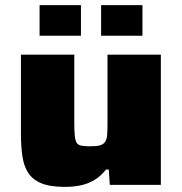

<svg xmlns="http://www.w3.org/2000/svg" viewBox="-20 -724 711 752"><path d="M235 8Q177 8 142.5 -6Q108 -20 90.5 -47Q73 -74 67.5 -113.5Q62 -153 62 -200V-510H271V-242Q271 -210 273 -191.5Q275 -173 280.5 -164.5Q286 -156 299 -153.5Q312 -151 333 -151Q357 -151 370.5 -154.5Q384 -158 391 -167.5Q398 -177 399.5 -194Q401 -211 401 -238V-510H610V0H410L406 -60H395Q376 -35 350.5 -19.5Q325 -4 295.5 2Q266 8 235 8ZM135 -584V-704H297V-584ZM376 -584V-704H538V-584Z"/></svg>

Font: Saira Expanded ExtraBold
Style: Regular
Weight: 800
Width: 7
Designer: Hector Gatti with collaboration of the Omnibus-Type team
Foundry: Omnibus-Type
Version: Version 1.101